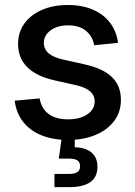

<svg xmlns="http://www.w3.org/2000/svg" viewBox="-20 -559 551 783"><path d="M257.8 11.7Q198.2 11.7 151.6 -6.3Q105 -24.4 75.7 -60.3Q46.4 -96.2 40 -148.4L141.6 -157.7Q148.9 -115.7 178.5 -94Q208 -72.3 256.8 -72.3Q307.1 -72.3 336.7 -93Q366.2 -113.8 366.2 -144.5Q366.2 -170.9 346.4 -187.3Q326.7 -203.6 290.5 -211.4L202.1 -231.4Q128.4 -248 91.1 -285.2Q53.7 -322.3 53.7 -380.4Q53.7 -427.2 79.3 -462.9Q105 -498.5 150.9 -518.6Q196.8 -538.6 256.8 -538.6Q315.4 -538.6 359.1 -519.5Q402.8 -500.5 429 -465.8Q455.1 -431.2 461.4 -384.3L363.8 -374.5Q358.9 -408.7 332 -432.1Q305.2 -455.6 258.3 -455.6Q213.9 -455.6 186.3 -435.1Q158.7 -414.6 158.7 -384.3Q158.7 -357.9 178.7 -341.3Q198.7 -324.7 237.8 -315.9L325.7 -296.4Q401.4 -279.3 437.3 -243.9Q473.1 -208.5 473.1 -151.9Q473.1 -102.5 445.6 -65.7Q418 -28.8 369.1 -8.5Q320.3 11.7 257.8 11.7ZM202.1 204.1V150.4H260.3Q284.7 150.4 295.7 142.8Q306.6 135.3 306.6 119.1Q306.6 102.5 295.7 95.2Q284.7 87.9 260.3 87.9H219.7L235.4 -22.9H285.2V0L284.7 41.5Q329.1 42.5 353.3 63.2Q377.4 84 377.4 120.6Q377.4 163.6 348.1 183.8Q318.8 204.1 263.2 204.1Z"/></svg>

Font: Inter 24pt Medium
Style: Regular
Weight: 500
Designer: Rasmus Andersson
Foundry: rsms
Version: Version 4.001;git-66647c0bb